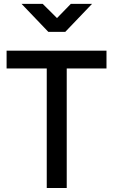

<svg xmlns="http://www.w3.org/2000/svg" viewBox="-20 -941 566 961"><path d="M214 0V-598.2H13V-687.5H513V-598.2H314V0ZM222 -781.4 88 -921.5H193.9L265.3 -850.5L334.4 -921.5H440.6L306.6 -781.4Z"/></svg>

Font: Titillium Web SemiBold
Style: Regular
Weight: 600
Designer: Mohamed Gaber, Accademia di Belle Arti di Urbino
Foundry: Kief Type Foundry, Accademia di Belle Arti di Urbino
Version: Version 3.000; ttfautohint (v1.8.4)